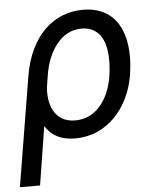

<svg xmlns="http://www.w3.org/2000/svg" viewBox="-62 -599 688 847"><g transform="rotate(-5 282.5 -175.0)"><path d="M71.4 -280.5 -8.2 203.1H81L122.2 -56.1C148.8 -13.8 189.6 9.9 254.6 9.9C390.6 9.9 492.5 -96.6 518.5 -245.4L519.9 -255.3C545.5 -433.9 483 -552.6 336.6 -552.6C209.5 -552.6 101.6 -462.7 71.4 -280.5ZM148.8 -224.8 157.7 -280.5C172.2 -372.2 225.9 -470.5 322.8 -470.5C419 -470.5 445.3 -377.5 428.3 -255.3L426.8 -245.4C410.2 -150.9 355.1 -69.2 261.4 -69.2C164.1 -69.2 142.8 -157.3 148.8 -224.8Z"/></g></svg>

Font: Margiela Sans Text
Style: Italic
Weight: 400
Italic angle: -9.39999°
Designer: Stefan Endress, Andreas Faust
Version: Version 1.100;FEAKit 1.0